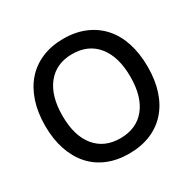

<svg xmlns="http://www.w3.org/2000/svg" viewBox="-162 -893 1080 1075"><g transform="rotate(-30 378.0 -355.0)"><path d="M377 16Q300 16 238.5 -9.5Q177 -35 134.5 -83Q92 -131 69 -199.5Q46 -268 46 -354Q46 -440 69 -509Q92 -578 134.5 -626Q177 -674 238.5 -700Q300 -726 377 -726Q455 -726 516.5 -700Q578 -674 621 -626Q664 -578 686.5 -509Q709 -440 709 -354Q709 -268 686.5 -199.5Q664 -131 621 -83Q578 -35 516.5 -9.5Q455 16 377 16ZM377 -83Q481 -83 539 -154Q597 -225 597 -354Q597 -483 539 -555Q481 -627 377 -627Q274 -627 216 -555Q158 -483 158 -354Q158 -225 216 -154Q274 -83 377 -83Z"/></g></svg>

Font: Geist Med
Style: Regular
Weight: 400
Designer: Basement.studio, Andrés Briganti, Mateo Zaragoza
Foundry: Basement.studio, Vercel, Andrés Briganti, Guido Ferreyra, Mateo Zaragoza
Version: Version 1.401